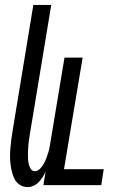

<svg xmlns="http://www.w3.org/2000/svg" viewBox="-20 -755 540 783"><path d="M93 8Q76 8 62 -0.5Q48 -9 40.5 -23Q33 -37 29 -52.5Q25 -68 23 -84.5Q21 -101 21 -118Q21 -135 22.5 -151.5Q24 -168 26 -185Q28 -202 31 -219L116 -735H189L102 -209Q100 -198 98.5 -187.5Q97 -177 96 -166.5Q95 -156 94.5 -145.5Q94 -135 94 -125Q94 -115 94.5 -104.5Q95 -94 97.5 -84.5Q100 -75 105.5 -66Q111 -57 122 -57Q134 -57 143.5 -67Q153 -77 159 -88Q165 -99 169.5 -111Q174 -123 177.5 -135Q181 -147 183 -159Q185 -171 187 -183L243 -520H317L241 -65H403L393 0H157L166 -55Q161 -44 154 -33Q147 -22 138 -12.5Q129 -3 117 2.5Q105 8 93 8Z"/></svg>

Font: Iosevka Term Curly Oblique
Style: Regular
Weight: 400
Italic angle: -9°
Designer: Belleve Invis
Foundry: Belleve Invis
Version: Version 32.3.0